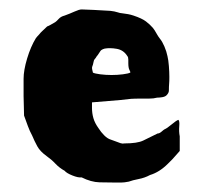

<svg xmlns="http://www.w3.org/2000/svg" viewBox="-20 -384 432 407"><path d="M338 -192Q338 -187 333 -182Q330 -179 324 -178Q318 -177 313 -177Q306 -175 296 -175Q286 -175 279 -175Q265 -175 258 -174.5Q251 -174 235 -172L175 -167V-155Q175 -144 178 -133.5Q181 -123 189 -112Q194 -104 201 -97Q208 -90 215 -88Q221 -86 226 -84Q231 -82 235.5 -80.5Q240 -79 244 -80Q271 -80 283.5 -86Q296 -92 314 -101Q318 -101 322.5 -105Q327 -109 329 -110Q334 -112 343.5 -120Q353 -128 358 -130Q361 -128 360 -116.5Q359 -105 361 -95V-84V-64Q356 -58 353.5 -55.5Q351 -53 349.5 -51Q348 -49 345 -46Q342 -43 336 -37Q318 -19 298 -13Q287 -7 274 -4.5Q261 -2 253 1Q248 2 244 2.5Q240 3 236 3H228Q209 3 191 2.5Q173 2 153 -8Q146 -7 133.5 -12Q121 -17 117 -22Q106 -28 97.5 -37Q89 -46 79 -53Q65 -63 59 -74Q53 -85 48 -97Q43 -106 39 -117Q35 -128 31 -139Q31 -150 30.5 -160Q30 -170 30 -180V-217Q30 -235 37.5 -260Q45 -285 56 -303Q59 -307 63 -311Q66 -315 70.5 -319Q75 -323 80 -328Q83 -329 86.5 -331Q90 -333 97 -337Q100 -339 104.5 -344Q109 -349 117 -351Q128 -355 138 -359.5Q148 -364 153 -364Q160 -364 178.5 -363Q197 -362 214 -361Q223 -360 229 -358Q235 -356 238 -356Q246 -355 251.5 -354Q257 -353 263 -351Q281 -345 289.5 -338.5Q298 -332 304 -325Q308 -320 311.5 -313.5Q315 -307 319 -302Q324 -296 328.5 -285.5Q333 -275 335 -265Q337 -257 338 -244Q339 -231 339 -221Q339 -211 338.5 -206Q338 -201 338 -192ZM252 -250Q252 -252 252 -257.5Q252 -263 250 -265Q242 -278 227.5 -280.5Q213 -283 202 -281Q195 -279 193 -276Q191 -273 187 -267Q185 -265 184 -263Q183 -261 181 -259Q179 -257 178.5 -253.5Q178 -250 177 -247Q175 -242 175 -240Q175 -238 177 -230Q181 -228 192.5 -226.5Q204 -225 216.5 -225Q229 -225 240.5 -226.5Q252 -228 256 -230Q257 -231 254.5 -235.5Q252 -240 252 -250Z"/></svg>

Font: Kirang Haerang
Style: Regular
Weight: 400
Version: Version 1.00